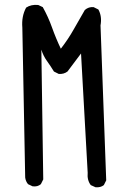

<svg xmlns="http://www.w3.org/2000/svg" viewBox="-20 -800 540 808"><path d="M382 -12 362 -21Q346 -42 349 -73L321 -575L264 -499Q248 -487 227 -489L207 -499Q193 -522 177.5 -543.5Q162 -565 154 -591L162 -45L152 -25Q138 -13 117 -16L98 -25Q88 -37 86 -53L74 -684Q70 -731 90 -768Q111 -782 141 -779L160 -770Q183 -729 199 -684Q215 -639 236 -595Q267 -635 290 -676Q313 -717 337 -758Q353 -772 374 -770L394 -760Q410 -731 403 -693L427 -41L417 -21Q403 -10 382 -12Z"/></svg>

Font: NaniFont Regular
Style: Regular
Weight: 400
Designer: Nanigashitei
Version: Version 1.036